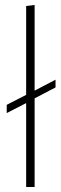

<svg xmlns="http://www.w3.org/2000/svg" viewBox="-20 -751 243 771"><path d="M85 -337 7 -297V-330L85 -370V-727L119 -731V-387L203 -431V-400L119 -356V0H85Z"/></svg>

Font: Murecho ExtraLight
Style: Regular
Weight: 200
Designer: Neil Summerour
Foundry: Positype
Version: Version 1.010; ttfautohint (v1.8.3)